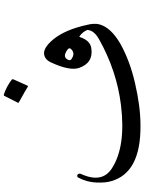

<svg xmlns="http://www.w3.org/2000/svg" viewBox="107 -868 768 1023"><g transform="rotate(-90 491.5 -356.0)"><path d="M707 -504Q745 -516 795 -455Q845 -393 870 -281Q881 -240 874 -212Q858 -150 770 -99Q725 -74 673 -54.5Q621 -35 560 -21Q500 -7 443.5 0.5Q387 8 334 8Q82 10 38 -149Q29 -179 31 -227Q33 -278 57 -323Q60 -329 67 -329Q74 -329 77 -322Q80 -315 77 -310Q25 -196 107 -144Q223 -69 444 -96Q534 -107 621.5 -136Q709 -165 793 -212Q842 -239 844 -275Q834 -300 810 -317Q807 -319 805 -312Q787 -260 747 -254Q669 -242 642 -318Q624 -369 672 -471Q684 -497 707 -504ZM743 -363Q751 -372 739 -381Q697 -411 684 -375Q681 -366 687 -361Q720 -337 743 -363ZM493 -718Q494 -721 500 -720Q542 -706 579 -678Q583 -674 581 -670L547 -594Q545 -589 537 -595Q533 -598 513.5 -609Q494 -620 460 -639Q454 -642 456 -645Z"/></g></svg>

Font: Amiri
Style: Italic
Weight: 400
Italic angle: 10°
Designer: Khaled Hosny
Version: Version 0.113